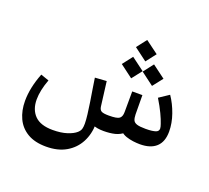

<svg xmlns="http://www.w3.org/2000/svg" viewBox="-122 -685 1110 1022"><g transform="rotate(20 432.5 -174.0)"><path d="M506.3 -422.9 579.6 -368.2 535.2 -311.5 462.4 -366.2ZM624.5 -422.9 697.8 -368.2 653.3 -311.5 580.6 -366.2ZM545.9 -532.7 619.1 -478.5 575.2 -421.9 502.4 -476.6ZM233.4 185.1Q169.4 185.1 127.7 160.4Q85.9 135.7 65.7 92.5Q45.4 49.3 45.4 -5.9Q45.4 -80.6 79.1 -166.5L125.5 -150.4Q101.1 -85 101.1 -34.2Q101.1 22.9 134 56.4Q167 89.8 236.3 89.8Q282.7 89.8 316.2 79.1Q349.6 68.4 367.2 52.7Q379.4 41.5 382.8 29.8Q386.2 18.1 386.2 0Q386.2 -20.5 382.3 -52.2Q378.4 -84 373 -119.1Q367.7 -151.9 362.5 -184.3Q357.4 -216.8 352.5 -249L418 -253.4L435.5 -115.2Q438 -97.2 449 -90.8Q460 -84.5 491.2 -84.5Q538.1 -84.5 551 -95Q564 -105.5 564 -130.9L564.5 -248H622.1L623 -138.7Q623.5 -119.1 628.4 -107.4Q633.3 -95.7 649.4 -90.3Q665.5 -85 698.7 -85Q720.2 -85 734.1 -86.9Q748 -88.9 756.3 -91.8Q772 -97.7 772 -112.8Q772 -117.7 770.3 -124Q768.6 -130.4 766.1 -137.7Q759.3 -159.2 744.1 -191.2Q729 -223.1 704.6 -263.2L760.3 -300.3Q787.6 -260.3 804.9 -210.9Q822.3 -161.6 822.3 -113.8Q822.3 -56.2 790.5 -26.9Q758.8 2.4 698.2 2.4Q681.2 2.4 660.2 -0.2Q639.2 -2.9 619.9 -9.5Q600.6 -16.1 588.4 -28.3L606.4 -30.3Q584 -11.2 556.4 -4.4Q528.8 2.4 492.7 2.4Q472.7 2.4 457 -0.5Q441.4 -3.4 429.7 -8.8L441.4 -20Q440.9 38.6 416.5 85Q392.1 131.3 345.9 158.2Q299.8 185.1 233.4 185.1Z"/></g></svg>

Font: Markazi Text Medium
Style: Regular
Weight: 500
Designer: Borna Izadpanah (Arabic designer), Fiona Ross (Arabic design director) and Florian Runge (Latin designer)
Foundry: Borna Izadpanah and Florian Runge
Version: Version 1.001